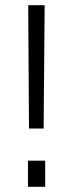

<svg xmlns="http://www.w3.org/2000/svg" viewBox="-20 -715 279 735"><path d="M87 0V-100H153V0ZM91 -223 88 -695H151L147 -223Z"/></svg>

Font: Titillium Web[RUS by Daymarius]
Style: Regular
Weight: 300
Designer: Cyrillization by Daymarius
Foundry: Cyrillization by Daymarius
Version: Version 1.002 September 12, 2018